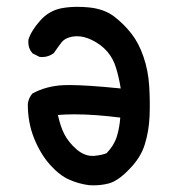

<svg xmlns="http://www.w3.org/2000/svg" viewBox="-20 -556 540 573"><path d="M63 -245.1V-245.6Q64.9 -263.2 76.7 -276.9Q117.7 -299.3 168.9 -301.8Q177.2 -302.2 187.5 -302.2Q238.8 -302.2 340.3 -292Q335 -324.7 326.7 -352.1Q310.1 -409.7 253.4 -437Q231 -447.8 210.4 -447.8Q193.8 -447.8 181.2 -442.4Q170.9 -438 164.6 -430.7Q152.8 -415.5 140.6 -397.5Q125 -385.7 105.5 -385.7Q102.5 -385.7 98.1 -386.2L76.7 -397L76.2 -397.9Q64.5 -411.1 64.5 -430.7Q64.5 -436.5 64.9 -438Q73.2 -464.4 99.6 -494.1Q126 -524.4 165 -531.7Q187 -535.6 211.4 -535.6Q229 -535.6 247.1 -533.7Q292 -528.8 321.3 -506.3Q349.6 -484.4 372.1 -455.8Q394.5 -427.2 408.2 -386.7Q422.4 -345.7 425.3 -298.8Q428.2 -252 426.3 -208Q424.3 -164.1 412.1 -125Q399.9 -84.5 362.8 -47.9Q330.6 -15.1 303.7 -8.3Q282.2 -2.9 258.8 -2.9Q250 -2.9 245.6 -3.4Q215.3 -7.3 187.5 -19.5Q158.7 -31.7 129.9 -63.7Q101.1 -95.7 82 -142.6Q63 -189.5 63 -245.1ZM255.4 -90.8Q257.8 -90.8 260.3 -90.8Q286.6 -93.3 298.3 -99.1Q320.3 -121.6 328.6 -148.4Q336.9 -175.3 338.9 -205.1Q261.7 -214.8 202.6 -214.8Q175.8 -214.8 152.8 -212.9Q160.2 -178.7 171.9 -155.8Q184.6 -130.9 209.5 -109.4Q231.9 -90.8 255.4 -90.8Z"/></svg>

Font: Bakudai
Style: Medium
Weight: 500
Version: Version 1.48